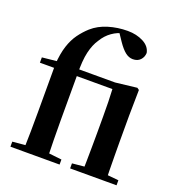

<svg xmlns="http://www.w3.org/2000/svg" viewBox="-147 -950 990 1070"><g transform="rotate(20 348.5 -415.0)"><path d="M34.1 0V-29.9L147.4 -40.2H233.9L325.6 -29.9V0ZM109.1 0Q111.1 -58.2 111.7 -117.4Q112.4 -176.6 112.4 -234.8V-496.1H28.4V-527.5L159.5 -541.2L112.1 -516.1Q116.6 -582 131.4 -627.3Q146.3 -672.7 169.8 -705Q193.4 -737.3 221.6 -762.7Q260.1 -796.8 314.7 -813.4Q369.3 -830 428.6 -830Q481.3 -830 521.6 -809Q561.8 -788.1 569 -750.3Q568 -725.6 551.9 -708.5Q535.8 -691.3 507.8 -691.3Q483.8 -691.3 462.3 -708.4Q440.9 -725.4 416.5 -761.2L383 -811.2V-817.4H410.2V-808.6Q377.5 -802.5 345.6 -780.3Q313.7 -758.1 291.6 -721.2Q269.3 -688.9 257.4 -638.6Q245.6 -588.4 247.1 -504.4V-234.8Q247.1 -176.6 248.1 -117.4Q249.1 -58.2 250.8 0ZM388.1 0V-29.9L493.5 -40.2H556.1L663.4 -29.9V0ZM458.3 0Q460.1 -25.5 460.6 -67.4Q461.1 -109.4 461.6 -154.8Q462.1 -200.3 462.1 -234.8V-331Q462.1 -384.3 461.2 -421.2Q460.3 -458 458.3 -496.1H180.6V-535.7H459.8L586.8 -550.4L598.8 -541.7L596.5 -388.7V-234.8Q596.5 -200.3 597 -154.8Q597.5 -109.4 598 -67.4Q598.5 -25.5 599.5 0Z"/></g></svg>

Font: Source Han Serif JP VF
Style: Regular
Weight: 250
Designer: Ryoko NISHIZUKA 西塚涼子 (kana & ideographs); Frank Grießhammer (Latin, Greek & Cyrillic); Wenlong ZHANG 张文龙 (bopomofo); San
Foundry: Adobe
Version: Version 2.001;hotconv 1.1.0;makeotfexe 2.6.0